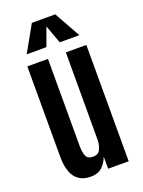

<svg xmlns="http://www.w3.org/2000/svg" viewBox="-178 -1046 848 1136"><g transform="rotate(-20 246.5 -477.5)"><path d="M189.9 9.3Q146.5 9.3 117.4 -10.3Q88.4 -29.8 74 -68.6Q59.6 -107.4 59.6 -166V-732.4H189.5V-186Q189.5 -144 199.7 -120.6Q210 -97.2 242.7 -97.2Q276.9 -97.2 289.3 -123.8Q301.8 -150.4 301.8 -185.1L302.2 -732.4H431.2V0H301.8V-76.2Q288.1 -39.1 262.2 -14.9Q236.3 9.3 189.9 9.3ZM80.6 -800.8 172.9 -965.3H320.3L412.1 -800.8H288.6L246.6 -916L204.6 -800.8Z"/></g></svg>

Font: Antonio
Style: Bold
Weight: 700
Designer: Vernon Adams
Foundry: Vernon Adams
Version: Version 1.002